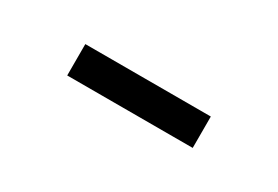

<svg xmlns="http://www.w3.org/2000/svg" viewBox="-7 -542 614 424"><g transform="rotate(30 300.0 -330.0)"><path d="M140 -290V-370H460V-290Z"/></g></svg>

Font: JetBrains Mono
Style: Regular
Weight: 400
Monospace: yes
Designer: Philipp Nurullin, Konstantin Bulenkov
Foundry: JetBrains
Version: Version 2.305